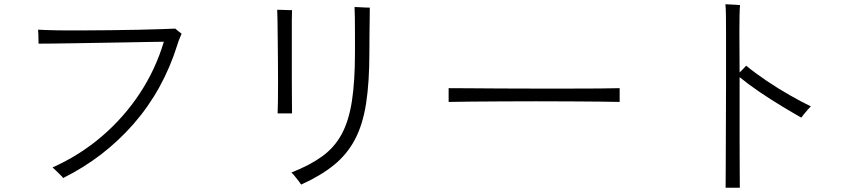

<svg xmlns="http://www.w3.org/2000/svg" viewBox="-20 -827 4040 906"><path d="M278 13Q275 8 264 -2.5Q253 -13 242.5 -23.5Q232 -34 228 -37Q356 -94 460.5 -183.5Q565 -273 640 -387Q715 -501 753 -630Q727 -630 680 -629Q633 -628 574.5 -627Q516 -626 454 -625Q392 -624 334 -623Q276 -622 231 -621.5Q186 -621 162 -621Q162 -626 161.5 -640Q161 -654 161 -667Q160 -674 160 -679.5Q160 -685 160 -687Q191 -685 245 -684Q299 -683 365 -683.5Q431 -684 499.5 -684.5Q568 -685 630.5 -686.5Q693 -688 740 -689.5Q787 -691 807 -692Q810 -689 822 -679.5Q834 -670 837 -668Q833 -658 827.5 -645.5Q822 -633 817 -616Q750 -402 610.5 -242.5Q471 -83 278 13Z M1401 44Q1398 39 1389 27Q1380 15 1370 3Q1360 -9 1355 -13Q1442 -47 1500 -89Q1558 -131 1592 -193.5Q1626 -256 1640.5 -349.5Q1655 -443 1655 -579Q1655 -621 1655 -664.5Q1655 -708 1654.5 -743Q1654 -778 1653 -794Q1659 -794 1674.5 -793Q1690 -792 1705 -791.5Q1720 -791 1725 -791Q1725 -773 1724.5 -738.5Q1724 -704 1723.5 -662Q1723 -620 1723 -579Q1723 -439 1707.5 -339Q1692 -239 1655 -169Q1618 -99 1556 -48.5Q1494 2 1401 44ZM1290 -292Q1291 -312 1291.5 -350.5Q1292 -389 1292 -439Q1292 -489 1291.5 -542.5Q1291 -596 1290.5 -644.5Q1290 -693 1289.5 -729.5Q1289 -766 1288 -781Q1293 -781 1308 -780.5Q1323 -780 1338 -779.5Q1353 -779 1358 -779Q1357 -763 1357 -732.5Q1357 -702 1357 -661Q1357 -622 1357 -568Q1357 -514 1357 -459Q1357 -404 1357.5 -359Q1358 -314 1358 -292Z M2097 -346V-411Q2132 -411 2196 -410.5Q2260 -410 2340 -409.5Q2420 -409 2505 -409Q2590 -409 2669 -409Q2748 -409 2810 -409.5Q2872 -410 2904 -411V-346Q2871 -347 2809.5 -347.5Q2748 -348 2670.5 -348.5Q2593 -349 2509.5 -349Q2426 -349 2346.5 -348.5Q2267 -348 2202 -347.5Q2137 -347 2097 -346Z M3404 59Q3404 25 3404.5 -29.5Q3405 -84 3405 -151Q3405 -218 3405.5 -290.5Q3406 -363 3406 -433.5Q3406 -504 3406 -565.5Q3406 -627 3406 -672Q3406 -719 3405.5 -754Q3405 -789 3403 -807Q3409 -807 3423.5 -806Q3438 -805 3452.5 -804.5Q3467 -804 3472 -803Q3469 -769 3469 -679L3470 -485Q3479 -494 3488.5 -503.5Q3498 -513 3501 -517Q3545 -481 3598.5 -445Q3652 -409 3706.5 -378Q3761 -347 3806 -325Q3801 -320 3791.5 -309.5Q3782 -299 3773.5 -288Q3765 -277 3761 -272Q3722 -294 3669 -326Q3616 -358 3563 -394Q3510 -430 3470 -463Q3470 -392 3470 -315.5Q3470 -239 3470 -166.5Q3470 -94 3470.5 -35Q3471 24 3471 59Z"/></svg>

Font: Zen Kaku Gothic Antique
Style: Regular
Weight: 400
Designer: Yoshimichi Ohira
Foundry: Positype
Version: Version 1.001